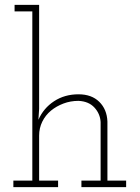

<svg xmlns="http://www.w3.org/2000/svg" viewBox="-20 -770 574 790"><path d="M219 0V-27H141V-212Q141 -243 154 -269.5Q167 -296 190 -315Q212 -333 241 -344Q270 -355 303 -355Q345 -353 368.5 -327.5Q392 -302 394 -268V-27H315V0H499V-27H422V-270Q420 -320 388.5 -351Q357 -382 303 -382Q246 -382 202.5 -353.5Q159 -325 138 -277L141 -322V-750H40V-723H113V-27H35V0Z"/></svg>

Font: Josefin Slab Thin Light
Style: Regular
Weight: 300
Version: Version 2.000